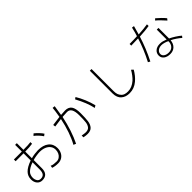

<svg xmlns="http://www.w3.org/2000/svg" viewBox="253 -1973 3342 3342"><g transform="rotate(-45 1924.0 -302.0)"><path d="M149 -211Q205 -270 327 -313V-488H132V-531H327V-696H369V-533Q494 -533 549 -542V-501Q475 -489 369 -489V-325Q409 -337 460.5 -343.5Q512 -350 541 -350Q668 -350 739.5 -293Q811 -236 811 -135Q811 -78 788 -33Q765 12 724 37Q683 62 631 62Q554 62 500 42L508 -2Q528 11 565 15.5Q602 20 635 20Q672 20 702.5 -0.5Q733 -21 750.5 -57Q768 -93 768 -137Q768 -188 740 -226.5Q712 -265 660.5 -286.5Q609 -308 541 -308Q509 -308 452.5 -299Q396 -290 369 -280V-79Q369 -2 333 37.5Q297 77 227 77Q168 77 132 35Q96 -7 96 -74Q96 -155 149 -211ZM826 -472 790 -445Q765 -483 730.5 -519.5Q696 -556 663 -580L696 -611Q727 -586 767 -545Q807 -504 826 -472ZM227 38Q279 38 303 6.5Q327 -25 327 -93V-267Q280 -252 240.5 -229Q201 -206 176 -179Q159 -162 149 -133.5Q139 -105 139 -73Q139 -31 160 3.5Q181 38 227 38Z M1217 -495Q1239 -624 1244 -690L1290 -685Q1281 -611 1261 -499Q1331 -505 1365 -505Q1449 -505 1486.5 -451.5Q1524 -398 1524 -279Q1524 -159 1514.5 -90Q1505 -21 1468.5 21Q1432 63 1355 63Q1313 63 1261 52V8Q1270 9 1290 13Q1296 14 1316 17Q1336 20 1352 20Q1413 20 1440.5 -15.5Q1468 -51 1474.5 -108Q1481 -165 1481 -271Q1481 -367 1454 -414.5Q1427 -462 1371 -462Q1340 -462 1275 -457L1255 -455Q1196 -173 1091 41L1045 21Q1096 -69 1138.5 -191Q1181 -313 1209 -450L1162 -444L1047 -428L1041 -472Q1155 -488 1217 -495ZM1803 -195 1762 -170Q1728 -329 1625 -518L1659 -542Q1706 -465 1743 -375.5Q1780 -286 1803 -195Z M2201 -689V-144Q2201 -95 2212.5 -63Q2224 -31 2253 -1Q2290 37 2375 37Q2472 37 2560 -40Q2590 -67 2621.5 -108Q2653 -149 2678 -194L2713 -162Q2655 -61 2578 3Q2487 79 2375 79Q2279 79 2222 29Q2191 3 2175 -37.5Q2159 -78 2159 -130V-689Z M3164 -534Q3186 -599 3209 -701L3252 -695Q3243 -657 3207 -534Q3341 -542 3433 -557V-516Q3348 -501 3195 -493Q3128 -275 3017 -57L2979 -79Q3085 -281 3151 -493Q3031 -488 2978 -488V-529Q3076 -529 3164 -534ZM3757 -383 3732 -351Q3685 -403 3649 -440Q3613 -477 3580 -503L3608 -531Q3647 -499 3689.5 -457.5Q3732 -416 3757 -383ZM3350 -160Q3389 -160 3418 -152Q3447 -144 3489 -128V-371H3531V-111Q3580 -88 3633.5 -54Q3687 -20 3726 14L3701 46Q3674 20 3623 -15Q3572 -50 3529 -70Q3522 7 3476 52Q3430 97 3357 97Q3283 97 3238 63Q3193 29 3193 -26Q3193 -86 3236.5 -123Q3280 -160 3350 -160ZM3357 60Q3418 60 3454.5 20Q3491 -20 3490 -86Q3458 -103 3420 -113Q3382 -123 3355 -123Q3302 -123 3267 -95.5Q3232 -68 3232 -26Q3232 12 3266 36Q3300 60 3357 60Z"/></g></svg>

Font: Gmarket Sans TTF Light
Style: Regular
Weight: 300
Designer: Creative Director : Sungho Lee; Art Director : Kiwoong Choi; Project Manager : Sori Yang, Jongwook Yoon; Font Designer :
Foundry: Sandoll Inc.
Version: Version 1.000;hotconv 1.0.109;makeotfexe 2.5.65596